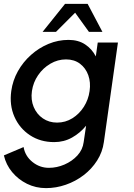

<svg xmlns="http://www.w3.org/2000/svg" viewBox="-63 -719 688 989"><path d="M440.5 -500H544.5L472 13Q465 64.5 437.2 108Q409.5 151.5 368 183.2Q326.5 215 276.2 232.5Q226 250 174 250Q121.5 250 76.2 227.8Q31 205.5 -0.5 167.5Q-32 129.5 -43 81.5L58.5 38.5Q66.5 85 104 115.2Q141.5 145.5 189 145.5Q230 145.5 269.2 128.5Q308.5 111.5 335.8 81.8Q363 52 368 13L380.5 -71.5Q350 -34 308.2 -10.5Q266.5 13 216 13Q145 13 91.2 -22.5Q37.5 -58 11.2 -117.8Q-15 -177.5 -5 -250Q2.5 -304.5 29.2 -352.2Q56 -400 96.8 -436.2Q137.5 -472.5 187 -493Q236.5 -513.5 290 -513.5Q340.5 -513.5 375.8 -490Q411 -466.5 430.5 -428.5ZM231 -87.5Q274 -87.5 309.8 -109.8Q345.5 -132 369 -169Q392.5 -206 398.5 -250Q405 -294.5 391.8 -331.5Q378.5 -368.5 349 -390.8Q319.5 -413 277 -413Q234.5 -413 196.8 -391Q159 -369 133.5 -332Q108 -295 101.5 -250Q95 -205 110.5 -168Q126 -131 157.8 -109.2Q189.5 -87.5 231 -87.5ZM388.5 -699 464.5 -555H395L324 -653.5L225.5 -555H156.5L272 -699Z"/></svg>

Font: Urbanist SemiBold
Style: Italic
Weight: 600
Italic angle: -8°
Designer: Corey Hu
Foundry: Corey Hu
Version: Version 1.321; ttfautohint (v1.8.4.7-5d5b)